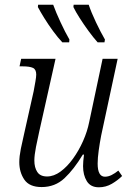

<svg xmlns="http://www.w3.org/2000/svg" viewBox="-20 -786 558 816"><path d="M400 10Q365 10 349 -16Q333 -42 333 -80Q333 -99 337 -129H332Q294 -66 254 -28.5Q214 9 157 9Q105 9 83.5 -22.5Q62 -54 62 -97Q62 -121 68.5 -153.5Q75 -186 82 -215L123 -398Q127 -419 130.5 -439.5Q134 -460 134 -469Q134 -491 120 -497.5Q106 -504 76 -504H63L70 -536H216L147 -228Q140 -198 133 -162Q126 -126 126 -104Q126 -74 138.5 -55Q151 -36 180 -36Q209 -36 237.5 -57Q266 -78 290.5 -112Q315 -146 333 -186.5Q351 -227 359 -267L416 -536H480L410 -210Q404 -179 399.5 -146.5Q395 -114 395 -91Q395 -35 426 -35Q440 -35 454 -42Q468 -49 483 -61L499 -38Q481 -20 455.5 -5Q430 10 400 10ZM395 -606Q377 -626 356.5 -654Q336 -682 318.5 -709.5Q301 -737 292 -756L293 -766H357Q368 -733 388 -691Q408 -649 426 -618L424 -606ZM245 -606Q226 -626 205.5 -654Q185 -682 168 -709.5Q151 -737 141 -756L142 -766H206Q218 -733 237.5 -691Q257 -649 275 -618L274 -606Z"/></svg>

Font: Noto Serif SemiCondensed Light
Style: Italic
Weight: 300
Width: 4
Italic angle: -12°
Designer: Monotype Design Team
Foundry: Monotype Imaging Inc.
Version: Version 2.013; ttfautohint (v1.8.4.7-5d5b)